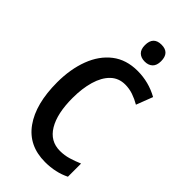

<svg xmlns="http://www.w3.org/2000/svg" viewBox="-282 -999 1084 1084"><g transform="rotate(45 259.5 -457.0)"><path d="M331 -620Q279 -620 244 -586Q209 -552 191.5 -492Q174 -432 174 -356Q174 -232 215.5 -163Q257 -94 335 -94Q371 -94 404 -104Q437 -114 470 -128V-23Q404 10 320 10Q189 10 119.5 -87.5Q50 -185 50 -357Q50 -462 81.5 -545.5Q113 -629 174.5 -676.5Q236 -724 326 -724Q415 -724 492 -681L454 -582Q425 -599 394.5 -609.5Q364 -620 331 -620ZM317 -924Q381 -924 381 -856Q381 -822 363.5 -805.5Q346 -789 317 -789Q287 -789 269.5 -805.5Q252 -822 252 -856Q252 -924 317 -924Z"/></g></svg>

Font: Noto Sans Condensed SemiBold
Style: Regular
Weight: 600
Width: 3
Designer: Monotype Design Team
Foundry: Monotype Imaging Inc.
Version: Version 2.013; ttfautohint (v1.8.4.7-5d5b)